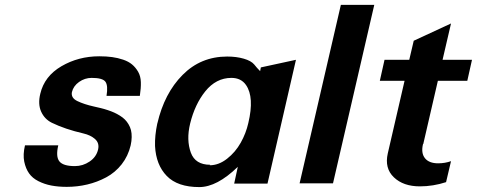

<svg xmlns="http://www.w3.org/2000/svg" viewBox="-20 -742 1930 777"><path d="M351.1 -426.8Q323.2 -426.8 300 -410.4Q276.9 -394 271 -369.1Q266.6 -345.7 293 -333Q320.3 -319.8 359.9 -311Q375.5 -307.6 388.4 -304.4Q401.4 -301.3 416 -296.4Q430.7 -291.5 442.1 -286.4Q453.6 -281.2 465.3 -273.9Q477.1 -266.6 485.4 -258.3Q493.7 -250 500.2 -239Q506.8 -228 510 -215.6Q513.2 -203.1 512.9 -187.3Q512.7 -171.4 508.8 -153.8Q498.5 -110.4 472.4 -77.1Q446.3 -43.9 409.9 -24.4Q373.5 -4.9 333.3 4.6Q293 14.2 250 14.2Q215.8 14.2 187.7 8.8Q159.7 3.4 135.5 -8.8Q111.3 -21 97.7 -40.3Q84 -59.6 78.1 -87.9Q72.3 -116.2 81.1 -153.8H215.8Q205.1 -108.4 220.2 -89.1Q235.4 -69.8 283.2 -69.8Q315.4 -69.8 342.8 -88.4Q370.1 -106.9 377 -137.2Q382.8 -163.1 364.7 -179.2Q346.7 -195.3 316.9 -202.1Q243.2 -219.2 189.9 -245.1Q160.2 -259.8 146.5 -290.3Q132.8 -320.8 143.1 -362.8Q159.7 -433.6 228.5 -473.9Q297.4 -514.2 381.8 -514.2Q410.6 -514.2 433.8 -511Q457 -507.8 478.5 -500.5Q500 -493.2 514.4 -481.2Q528.8 -469.2 539.1 -451.4Q549.3 -433.6 550 -409.7Q550.8 -385.7 545.9 -354H411.1Q418 -396 406.5 -411.4Q395 -426.8 351.1 -426.8Z M616.7 -243.2V-242.2Q645 -364.3 718.8 -438.7Q792.5 -513.2 899.4 -513.2Q936.5 -513.2 966.3 -504.6Q996.1 -496.1 1008.8 -481Q1019 -467.8 1032.7 -454.1L1035.6 -469.2L1177.7 -500L1062.5 1H927.7L942.4 -66.9Q857.9 15.1 786.6 15.1Q698.7 15.1 655 -29.8Q611.3 -74.7 607.4 -150.9Q606 -192.9 616.7 -243.2ZM830.6 -75.2 828.6 -73.2Q865.2 -73.2 898.9 -99.6Q932.6 -126 954.1 -164.3Q975.6 -202.6 984.9 -244.1Q1009.8 -348.6 975.6 -397.9Q955.6 -426.8 916.5 -426.8Q854.5 -426.8 810.5 -372.1Q768.6 -319.8 749.5 -242.2Q733.4 -175.8 752.4 -124Q770.5 -75.2 830.6 -75.2Z M1327.6 0H1192.4L1359.4 -722.2H1494.6Z M1692.9 -159.2H1691.9Q1683.1 -122.6 1699.7 -101.8Q1716.3 -81.1 1752.9 -81.1Q1780.8 -81.1 1805.2 -89.8L1785.2 -4.9Q1732.9 12.2 1679.2 12.2Q1612.3 12.2 1574 -24.4Q1535.6 -61 1549.3 -121.1L1617.2 -415H1517.1L1536.1 -500H1636.2L1654.3 -577.1L1805.2 -647L1771 -500H1890.1L1871.1 -415H1752Z"/></svg>

Font: Perun
Style: Bold Italic
Weight: 700
Italic angle: -12°
Foundry: Copyright (c) Stefan Peev, Context Ltd, 2016
Version: Version 001.000